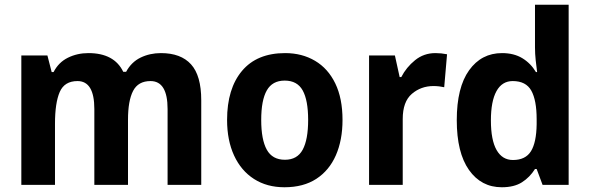

<svg xmlns="http://www.w3.org/2000/svg" viewBox="-20 -780 2489 810"><path d="M659 -556Q743 -556 786 -508.5Q829 -461 829 -357V0H687V-320Q687 -438 615 -438Q563 -438 541.5 -396.5Q520 -355 520 -275V0H378V-320Q378 -438 307 -438Q252 -438 232 -392Q212 -346 212 -258V0H70V-546H180L198 -476H206Q227 -517 266.5 -536.5Q306 -556 353 -556Q462 -556 500 -477H512Q534 -518 573 -537Q612 -556 659 -556Z M1425 -274Q1425 -189 1397 -125Q1369 -61 1314.5 -25.5Q1260 10 1180 10Q1106 10 1051.5 -25Q997 -60 967.5 -124Q938 -188 938 -274Q938 -406 1001 -481Q1064 -556 1183 -556Q1254 -556 1309 -523.5Q1364 -491 1394.5 -428Q1425 -365 1425 -274ZM1082 -274Q1082 -191 1105.5 -148.5Q1129 -106 1182 -106Q1234 -106 1257 -148.5Q1280 -191 1280 -274Q1280 -357 1257 -398.5Q1234 -440 1181 -440Q1129 -440 1105.5 -398.5Q1082 -357 1082 -274Z M1817 -556Q1842 -556 1866 -551L1854 -412Q1846 -414 1833.5 -415.5Q1821 -417 1809 -417Q1756 -417 1717.5 -384Q1679 -351 1679 -278V0H1537V-546H1646L1666 -455H1673Q1694 -496 1731 -526Q1768 -556 1817 -556Z M2097 10Q2010 10 1958.5 -63Q1907 -136 1907 -273Q1907 -411 1959 -483.5Q2011 -556 2098 -556Q2148 -556 2183.5 -534.5Q2219 -513 2241 -476H2246Q2243 -498 2240 -525.5Q2237 -553 2237 -580V-760H2379V0H2269L2244 -67H2237Q2215 -32 2182 -11Q2149 10 2097 10ZM2144 -105Q2197 -105 2220 -142Q2243 -179 2244 -256V-277Q2244 -357 2221.5 -397.5Q2199 -438 2143 -438Q2098 -438 2074.5 -395.5Q2051 -353 2051 -272Q2051 -189 2075 -147Q2099 -105 2144 -105Z"/></svg>

Font: Noto Sans Devanagari UI SemiCondensed
Style: Bold
Weight: 700
Width: 4
Designer: Jelle Bosma - Monotype Design Team
Foundry: Monotype Imaging Inc.
Version: Version 2.004; ttfautohint (v1.8.4.7-5d5b)